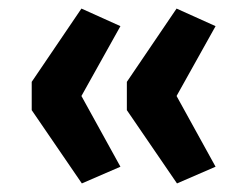

<svg xmlns="http://www.w3.org/2000/svg" viewBox="-20 -495 563 448"><path d="M171 -67 54 -238V-304L170 -475L261 -434L170 -271L261 -106ZM393 -67 276 -238V-304L392 -475L483 -434L392 -271L483 -106Z"/></svg>

Font: Nunito Sans 6pt
Style: Bold
Weight: 700
Version: Version 3.101;gftools[0.9.27]